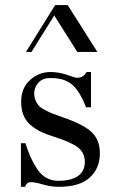

<svg xmlns="http://www.w3.org/2000/svg" viewBox="-20 -720 450 748"><path d="M81.1 -517.6 194.8 -700.2H243.7L359.4 -517.6H281.2L191.4 -659.7L102.5 -517.6ZM61.5 7.8V-162.1H79.1Q89.8 -128.9 100.1 -106Q110.4 -83 125.5 -60.5Q140.6 -38.1 161.1 -26.9Q181.6 -15.6 207 -15.6Q257.3 -15.6 283.9 -34.4Q310.5 -53.2 310.5 -88.9Q310.5 -124 284.7 -144.8Q258.8 -165.5 191.4 -187Q159.7 -196.8 138.7 -207Q117.7 -217.3 99.1 -232.9Q80.6 -248.5 71.5 -271Q62.5 -293.5 62.5 -324.2Q62.5 -376.5 96.7 -408Q130.9 -439.5 177.7 -439.5Q213.4 -439.5 253.4 -424.3Q273.4 -417 280.8 -417Q304.7 -417 317.4 -439.5H334.5V-302.2H314.9Q299.8 -342.8 279.8 -370.1Q262.2 -394 238 -405Q213.9 -416 174.8 -416Q146.5 -416 129.9 -398.2Q113.3 -380.4 113.3 -356.4Q113.3 -340.8 118.4 -328.9Q123.5 -316.9 131.3 -308.3Q139.2 -299.8 155 -291.5Q170.9 -283.2 185.3 -277.3Q199.7 -271.5 225.6 -262.7Q304.2 -235.8 336.7 -205.6Q369.1 -175.3 369.1 -123Q369.1 -64.5 329.8 -28.3Q290.5 7.8 209 7.8Q176.3 7.8 139.6 -3.4Q115.7 -10.3 99.1 -10.3Q84 -10.3 77.6 7.8Z"/></svg>

Font: Theano Didot
Style: Regular
Weight: 400
Designer: Alexey Kryukov
Version: Version 2.0